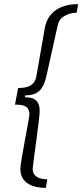

<svg xmlns="http://www.w3.org/2000/svg" viewBox="-20 -755 400 934"><path d="M203 159 210 117C173 117 139 106 139 65C139 50 173 -176 173 -215C173 -257 156 -282 101 -282L103 -291C173 -291 194 -329 208 -395L261 -633C271 -680 323 -693 353 -693L360 -735C291 -735 214 -709 198 -618L157 -384C148 -335 110 -327 68 -327L53 -246C94 -246 123 -240 123 -198C123 -180 79 33 79 66C79 138 142 159 203 159Z"/></svg>

Font: Archivo ExtraLight
Style: Italic
Weight: 200
Italic angle: -10°
Designer: Hector Gatti
Foundry: Omnibus-Type
Version: Version 2.001